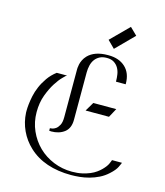

<svg xmlns="http://www.w3.org/2000/svg" viewBox="-142 -1090 1048 1220"><g transform="rotate(15 382.0 -480.0)"><path d="M497 -821 450 -868 566 -984 613 -938ZM305 -637Q305 -637 305.5 -646Q306 -655 309 -668.5Q312 -682 319.5 -697.5Q327 -713 341 -728Q385 -773 471 -773Q473 -773 475 -773Q545 -773 586.5 -734.5Q628 -696 628 -626V-623H564V-626Q564 -648 560.5 -670.5Q557 -693 546.5 -711.5Q536 -730 517.5 -742Q499 -754 470 -754Q442 -754 423 -744Q404 -734 392 -717.5Q380 -701 374.5 -678.5Q369 -656 369 -631V-320Q369 -264 334.5 -237.5Q300 -211 247 -211L241 -212H235V-229H238Q239 -229 249.5 -230.5Q260 -232 272.5 -240.5Q285 -249 295 -267.5Q305 -286 305 -320ZM734 -135 732 -129Q732 -128 721 -105Q710 -82 678 -53Q652 -29 621.5 -14Q591 1 559.5 9.5Q528 18 497.5 21Q467 24 441 24Q354 24 283.5 0Q213 -24 162 -72Q117 -114 91.5 -169Q66 -224 63 -286Q63 -286 63 -301Q63 -316 65.5 -340Q68 -364 74.5 -395.5Q81 -427 95 -459.5Q109 -492 131 -523.5Q153 -555 186 -580H254L246 -575Q246 -575 227 -556Q208 -537 186 -502.5Q164 -468 145.5 -418.5Q127 -369 127 -306Q127 -241 152 -184.5Q177 -128 219.5 -86.5Q262 -45 319.5 -21.5Q377 2 441 2Q478 2 507 -4.5Q536 -11 558.5 -20.5Q581 -30 597.5 -42Q614 -54 625 -65Q650 -90 659 -110.5Q668 -131 668 -132V-135ZM579 -396H425L460 -455H611Z"/></g></svg>

Font: Milkman
Style: Regular
Weight: 300
Designer: Giulia Boggio / Martin Desinde
Version: Version 1.000